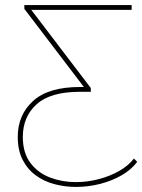

<svg xmlns="http://www.w3.org/2000/svg" viewBox="-20 -540 561 757"><path d="M280 197Q236 197 194.5 186Q153 175 120.5 151Q88 127 69 89.5Q50 52 50 0Q50 -87 110.5 -142Q171 -197 295 -197H318L316 -190L76 -505V-520H499V-501H96L98 -508L338 -193V-178H294Q179 -178 124.5 -129Q70 -80 70 0Q70 63 100 102.5Q130 142 177.5 160Q225 178 279 178Q324 178 368.5 166.5Q413 155 450 134Q487 113 508 85L521 98Q499 128 460.5 150.5Q422 173 375 185Q328 197 280 197Z"/></svg>

Font: Montserrat Thin Thin
Style: Regular
Weight: 250
Version: Version 9.000